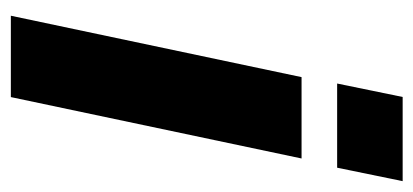

<svg xmlns="http://www.w3.org/2000/svg" viewBox="-224 -538 762 354"><g transform="rotate(90 157.0 -361.0)"><path d="M9 0 122.2 -536H272.2L159 0ZM134 -601.6 158.8 -722.4H314L289.2 -601.6Z"/></g></svg>

Font: Geist
Style: Italic
Weight: 400
Italic angle: -12°
Designer: Basement.studio, Andrés Briganti, Mateo Zaragoza
Foundry: Basement.studio, Vercel, Andrés Briganti, Guido Ferreyra, Mateo Zaragoza
Version: Version 1.500